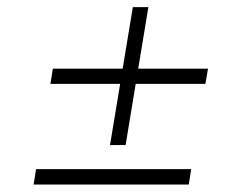

<svg xmlns="http://www.w3.org/2000/svg" viewBox="-20 -566 685 530"><path d="M72.8 -56.6 79.6 -99.1H507.8L501 -56.6ZM119.1 -334.5 126 -376.5H554.2L546.9 -334.5ZM283.7 -165.5 346.7 -546.4H389.6L326.7 -165.5Z"/></svg>

Font: Inter ExtraLight
Style: Italic
Weight: 250
Italic angle: -9.3988°
Designer: Rasmus Andersson
Foundry: rsms
Version: Version 4.001;git-66647c0bb